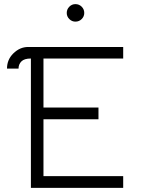

<svg xmlns="http://www.w3.org/2000/svg" viewBox="-20 -912 688 932"><path d="M346 -892Q364 -892 376.5 -879.5Q389 -867 389 -849Q389 -832 376.5 -819.5Q364 -807 346 -807Q329 -807 316.5 -819.5Q304 -832 304 -849Q304 -867 316.5 -879.5Q329 -892 346 -892ZM578 -628H191V-390H458V-333H191V-57H578V0H130V-628Q98 -628 84 -614Q70 -600 70 -579H14Q14 -622 44 -652Q76 -684 117 -684H578Z"/></svg>

Font: Bellota
Style: Regular
Weight: 400
Designer: Kemie Guaida
Foundry: Kemie Guaida
Version: Version 1.000;PS 002.000;hotconv 1.0.70;makeotf.lib2.5.58329